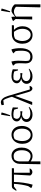

<svg xmlns="http://www.w3.org/2000/svg" viewBox="1761 -2542 975 4537"><g transform="rotate(-90 2248.5 -273.5)"><path d="M154 9Q132 6 110.5 -2Q89 -10 72 -24L119 -95Q139 -164 153 -248.5Q167 -333 173 -431H109L25 -369L9 -380Q34 -425 51 -446.5Q68 -468 82 -474.5Q96 -481 113 -481H543L540 -431H436L435 -57L538 -61Q529 -29 504.5 -12.5Q480 4 452 4Q428 4 405.5 -9Q383 -22 370 -47L392 -431H217Q214 -315 198.5 -204Q183 -93 154 9Z M636 194 645 -297Q646 -353 671 -396.5Q696 -440 738.5 -464.5Q781 -489 836 -489Q895 -489 938.5 -459Q982 -429 1006 -375.5Q1030 -322 1030 -251Q1030 -173 1003 -114.5Q976 -56 930.5 -24Q885 8 828 8Q792 8 760 -4.5Q728 -17 703 -35V194ZM703 -300V-89Q730 -67 762 -52.5Q794 -38 829 -38Q890 -38 928.5 -94.5Q967 -151 967 -248Q967 -337 931.5 -388Q896 -439 830 -439Q792 -439 746 -421Q703 -368 703 -300Z M1324 8Q1262 8 1216 -22Q1170 -52 1144.5 -106.5Q1119 -161 1119 -232Q1119 -308 1146.5 -366Q1174 -424 1222.5 -456.5Q1271 -489 1334 -489Q1396 -489 1442.5 -458.5Q1489 -428 1515 -373.5Q1541 -319 1541 -247Q1541 -171 1513.5 -113.5Q1486 -56 1437 -24Q1388 8 1324 8ZM1329 -36Q1394 -36 1435.5 -92Q1477 -148 1477 -244Q1477 -336 1436 -389Q1395 -442 1327 -442Q1282 -442 1229 -416Q1184 -332 1184 -238Q1184 -145 1224.5 -90.5Q1265 -36 1329 -36Z M1811 7Q1734 7 1684.5 -32Q1635 -71 1635 -133Q1635 -180 1666.5 -214.5Q1698 -249 1756 -260Q1709 -268 1678.5 -296.5Q1648 -325 1648 -364Q1648 -419 1694.5 -454.5Q1741 -490 1823 -490Q1860 -490 1895.5 -483.5Q1931 -477 1979 -459L1975 -335H1953L1926 -426Q1865 -445 1808 -445Q1775 -445 1741 -438Q1725 -420 1717 -400.5Q1709 -381 1709 -364Q1709 -334 1727 -315Q1745 -296 1773 -286.5Q1801 -277 1831 -277L1888 -282V-232L1820 -240Q1788 -240 1761 -227.5Q1734 -215 1717 -192.5Q1700 -170 1700 -141Q1700 -95 1736 -69.5Q1772 -44 1833 -44Q1871 -44 1908.5 -53.5Q1946 -63 1987 -83L1992 -71Q1915 7 1811 7ZM1794 -521 1772 -527 1806 -729 1813 -736 1860 -722Q1833 -619 1794 -521Z M2403 -56 2487 -62Q2482 -29 2464 -12Q2446 5 2425 5Q2401 5 2379 -17Q2357 -39 2345 -82L2251 -406L2107 0H2041V-13L2230 -479L2213 -539Q2182 -642 2146 -683L2040 -669L2031 -722Q2068 -741 2099 -741Q2147 -741 2186.5 -697.5Q2226 -654 2251 -570Z M2712 7Q2635 7 2585.5 -32Q2536 -71 2536 -133Q2536 -180 2567.5 -214.5Q2599 -249 2657 -260Q2610 -268 2579.5 -296.5Q2549 -325 2549 -364Q2549 -419 2595.5 -454.5Q2642 -490 2724 -490Q2761 -490 2796.5 -483.5Q2832 -477 2880 -459L2876 -335H2854L2827 -426Q2766 -445 2709 -445Q2676 -445 2642 -438Q2626 -420 2618 -400.5Q2610 -381 2610 -364Q2610 -334 2628 -315Q2646 -296 2674 -286.5Q2702 -277 2732 -277L2789 -282V-232L2721 -240Q2689 -240 2662 -227.5Q2635 -215 2618 -192.5Q2601 -170 2601 -141Q2601 -95 2637 -69.5Q2673 -44 2734 -44Q2772 -44 2809.5 -53.5Q2847 -63 2888 -83L2893 -71Q2816 7 2712 7Z M3174 8Q3102 8 3060.5 -35Q3019 -78 3019 -155Q3019 -170 3020 -194.5Q3021 -219 3022 -247Q3023 -275 3023 -297Q3023 -347 3014 -392L2964 -453Q2996 -469 3017.5 -477.5Q3039 -486 3064 -491Q3073 -453 3078 -412Q3083 -371 3083 -332Q3083 -283 3079.5 -236.5Q3076 -190 3076 -153Q3076 -104 3087 -74Q3125 -44 3179 -44Q3252 -44 3285.5 -95.5Q3319 -147 3319 -262Q3319 -296 3316 -332Q3313 -368 3309 -391L3255 -447Q3284 -465 3305 -475.5Q3326 -486 3350 -490Q3363 -453 3371 -396Q3379 -339 3379 -283Q3379 -144 3325 -68Q3271 8 3174 8Z M3897 -231Q3897 -161 3870.5 -107Q3844 -53 3797 -22.5Q3750 8 3690 8Q3629 8 3582.5 -22Q3536 -52 3510 -106.5Q3484 -161 3484 -233Q3484 -307 3512 -363Q3540 -419 3590 -450Q3640 -481 3708 -481H3922L3918 -431H3812Q3897 -351 3897 -231ZM3699 -431Q3673 -431 3645 -422.5Q3617 -414 3595 -399Q3548 -317 3548 -236Q3548 -147 3589 -91.5Q3630 -36 3694 -36Q3757 -36 3796.5 -90.5Q3836 -145 3836 -235Q3836 -290 3819 -336Q3802 -382 3765 -431Z M4057 0 4068 -392 4017 -453Q4041 -466 4066.5 -476Q4092 -486 4118 -491L4125 -404Q4152 -430 4181.5 -452Q4211 -474 4245 -488Q4252 -489 4260 -489Q4304 -489 4343.5 -471Q4383 -453 4415 -413V194H4349L4343 184L4357 -383Q4303 -432 4244 -432Q4182 -432 4125 -383V0ZM4250 -521 4228 -527 4262 -729 4269 -736 4316 -722Q4289 -619 4250 -521Z"/></g></svg>

Font: Piazzolla Light
Style: Regular
Weight: 300
Designer: Juan Pablo del Peral
Foundry: Huerta Tipografica
Version: Version 1.330